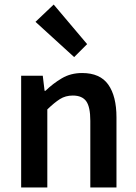

<svg xmlns="http://www.w3.org/2000/svg" viewBox="-20 -824 600 844"><path d="M73 0V-491H168L176 -425H180Q213 -457 252 -480Q291 -503 341 -503Q420 -503 456 -452Q492 -401 492 -308V0H377V-293Q377 -354 359 -379Q341 -404 300 -404Q268 -404 243.5 -388.5Q219 -373 188 -343V0ZM306 -573 136 -728 216 -804 363 -630Z"/></svg>

Font: Source Sans Pro SemiBold
Style: Regular
Weight: 600
Designer: Paul D. Hunt
Foundry: Adobe Systems Incorporated
Version: Version 2.045;hotconv 1.0.109;makeotfexe 2.5.65596